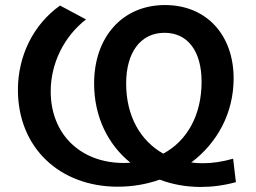

<svg xmlns="http://www.w3.org/2000/svg" viewBox="-20 -730 1016 761"><path d="M447 10C506 10 562 0 613 -18C663 1 718 11 776 11C821 11 867 5 915 -8L904 -101C862 -89 822 -83 784 -83C768 -83 753 -84 738 -86C841 -163 906 -282 906 -419C906 -592 798 -710 634 -710C465 -710 353 -583 353 -399C353 -267 408 -157 497 -85L471 -84C300 -84 181 -197 181 -368C181 -478 233 -585 321 -653L218 -708C111 -632 51 -507 51 -374C51 -144 217 10 447 10ZM480 -399C480 -522 537 -600 632 -600C725 -600 779 -526 779 -406C779 -274 722 -172 627 -121C537 -172 480 -269 480 -399Z"/></svg>

Font: Chess Sans SemiBold
Style: Regular
Weight: 600
Designer: Wolf Bōese
Foundry: Wolf Bōese
Version: Version 7.223;Glyphs 3.3 (3306)